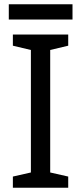

<svg xmlns="http://www.w3.org/2000/svg" viewBox="-20 -875 379 895"><path d="M298 0H40V-52L124 -71V-642L40 -662V-714H298V-662L214 -642V-71L298 -52ZM318 -855V-784H21V-855Z"/></svg>

Font: Noto Sans Soyombo
Style: Regular
Weight: 400
Designer: Monotype Design Team
Foundry: Monotype Imaging Inc.
Version: Version 2.001; ttfautohint (v1.8.4.7-5d5b)